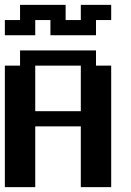

<svg xmlns="http://www.w3.org/2000/svg" viewBox="-20 -770 540 790"><path d="M0 -687.5H62.5V-750H250V-687.5H312.5V-750H437.5V-687.5H375V-625H187.5V-687.5H125V-625H0ZM0 -500H62.5V-562.5H375V-500H437.5V0H312.5V-250H125V0H0ZM125 -500V-312.5H312.5V-500Z"/></svg>

Font: NeoDunggeunmo
Style: Regular
Weight: 400
Monospace: yes
Version: Version 1.600